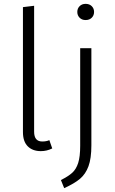

<svg xmlns="http://www.w3.org/2000/svg" viewBox="-20 -773 598 996"><path d="M99 -88V-736L157 -743V-90Q157 -39 199 -39Q221 -39 236 -46L251 -3Q223 11 192 11Q149 11 124 -14Q99 -39 99 -88ZM454 -19Q454 49 439 89.5Q424 130 395 154.5Q366 179 313 203L296 161Q334 142 354.5 123.5Q375 105 385.5 72.5Q396 40 396 -17V-523H454ZM468 -711Q468 -693 456 -681Q444 -669 424 -669Q405 -669 393 -681Q381 -693 381 -711Q381 -729 393 -741Q405 -753 424 -753Q444 -753 456 -741Q468 -729 468 -711Z"/></svg>

Font: Fira Sans Light
Style: Regular
Weight: 300
Designer: bBox Type GmbH & Carrois Corporate GbR & Edenspiekermann AG
Foundry: bBox Type GmbH & Carrois Corporate GbR & Edenspiekermann AG
Version: Version 4.301